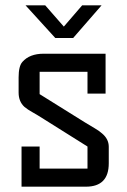

<svg xmlns="http://www.w3.org/2000/svg" viewBox="-20 -702 479 722"><path d="M389 -88Q389 0 303 0H61V-151H129V-68H309V-151L145 -254Q120 -270 102 -280Q84 -290 72 -300Q50 -320 50 -354V-411Q50 -453 64 -469Q91 -500 144 -500H377V-350H309V-432H129V-348L299 -242Q320 -229 336.5 -219.5Q353 -210 364 -200Q389 -179 389 -150ZM255 -559H188L76 -682H150L220 -602L289 -682H362Z"/></svg>

Font: Kelly Slab
Style: Regular
Weight: 400
Designer: Denis Masharov
Foundry: Denis Masharov
Version: Version 1.001